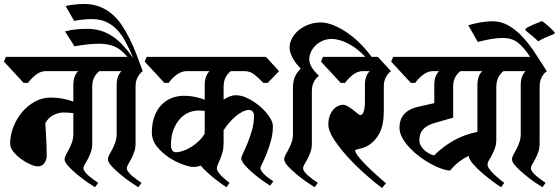

<svg xmlns="http://www.w3.org/2000/svg" viewBox="-38 -925 2810 966"><path d="M426 -203Q426 -179 419 -159.5Q412 -140 404 -125Q396 -110 389 -98.5Q382 -87 382 -78Q382 -70 390 -59.5Q398 -49 410 -39Q422 -29 434.5 -20Q447 -11 456 -5L440 17Q428 10 402.5 -7.5Q377 -25 351.5 -46Q326 -67 306.5 -88Q287 -109 287 -123Q287 -134 294 -146.5Q301 -159 309 -174Q317 -189 324 -208.5Q331 -228 331 -252V-356Q304 -359 279 -359Q258 -359 232.5 -347Q207 -335 190 -306Q191 -287 192.5 -264.5Q194 -242 195 -219.5Q196 -197 196.5 -176.5Q197 -156 197 -141Q197 -120 185 -104Q173 -88 153 -88Q137 -88 113.5 -98.5Q90 -109 67.5 -125.5Q45 -142 29 -162Q13 -182 13 -202Q13 -244 29 -285.5Q45 -327 72.5 -360Q100 -393 137 -413.5Q174 -434 216 -434Q248 -434 275.5 -429Q303 -424 331 -414V-497Q331 -543 355 -567H187Q162 -565 139 -546Q116 -527 103 -508H81L-18 -615L-8 -639H396L462 -567Q447 -556 436.5 -536.5Q426 -517 426 -490V-203Z M292 -895Q341 -905 384 -905Q428 -905 463 -891.5Q498 -878 526 -854Q554 -830 575.5 -797.5Q597 -765 615.5 -727.5Q634 -690 649.5 -649Q665 -608 680 -567Q665 -556 654.5 -536.5Q644 -517 644 -490V-203Q644 -179 637 -159.5Q630 -140 622 -125Q614 -110 607 -98.5Q600 -87 600 -78Q600 -70 608 -59.5Q616 -49 628 -39Q640 -29 652.5 -20Q665 -11 674 -5L658 17Q646 10 620.5 -7.5Q595 -25 569.5 -46Q544 -67 524.5 -88Q505 -109 505 -123Q505 -134 512 -146.5Q519 -159 527 -174Q535 -189 542 -208.5Q549 -228 549 -252V-497Q549 -543 573 -567H375L353 -639H603Q571 -677 538.5 -691Q506 -705 460 -705Q408 -705 337 -692L289 -767Q320 -775 347 -777.5Q374 -780 399 -780Q438 -780 470 -770Q502 -760 530 -741Q558 -722 583 -694.5Q608 -667 633 -632Q613 -678 593.5 -715Q574 -752 549.5 -777Q525 -802 494.5 -815.5Q464 -829 422 -829Q384 -829 335 -820Z M1272 -80Q1272 -72 1279 -62.5Q1286 -53 1295.5 -44Q1305 -35 1316.5 -27Q1328 -19 1337 -13L1321 9Q1309 2 1285 -15Q1261 -32 1236.5 -52.5Q1212 -73 1194 -94Q1176 -115 1176 -129Q1176 -136 1186 -156.5Q1196 -177 1208 -206Q1220 -235 1230 -270.5Q1240 -306 1240 -345Q1240 -356 1233 -364Q1226 -372 1215 -372Q1200 -372 1183 -363.5Q1166 -355 1149 -341Q1132 -327 1116 -308.5Q1100 -290 1087 -270V-203Q1087 -179 1081.5 -159.5Q1076 -140 1070 -125Q1064 -110 1058.5 -98.5Q1053 -87 1053 -78Q1053 -70 1060 -59.5Q1067 -49 1077 -39Q1087 -29 1098 -20Q1109 -11 1117 -5L1101 17Q1092 11 1075 -1Q1058 -13 1039.5 -28Q1021 -43 1002.5 -60Q984 -77 972 -92Q955 -85 935 -85Q917 -85 882 -97.5Q847 -110 812.5 -132.5Q778 -155 752 -187Q726 -219 726 -258Q726 -303 738.5 -338Q751 -373 773 -396Q795 -419 824 -431Q853 -443 885 -443Q918 -443 945.5 -437Q973 -431 992 -423V-497Q992 -543 1016 -567H897Q871 -565 847.5 -546.5Q824 -528 811 -508H789L690 -615L700 -639H1300L1366 -567L1309 -508H1287Q1266 -530 1243.5 -548.5Q1221 -567 1194 -567H1123Q1108 -556 1097.5 -536.5Q1087 -517 1087 -490V-424Q1102 -434 1118 -440Q1134 -446 1148 -446Q1178 -446 1210.5 -429.5Q1243 -413 1271 -389Q1299 -365 1317 -338Q1335 -311 1335 -290Q1335 -252 1325 -216.5Q1315 -181 1303.5 -152Q1292 -123 1282 -104Q1272 -85 1272 -80ZM847 -159Q863 -159 883.5 -166Q904 -173 924 -185.5Q944 -198 962 -215Q980 -232 992 -253V-367Q983 -368 975.5 -368.5Q968 -369 961 -369Q936 -369 911 -358.5Q886 -348 866.5 -326Q847 -304 834.5 -271.5Q822 -239 822 -194Q822 -180 828 -169.5Q834 -159 847 -159Z M1475 -580Q1466 -589 1456 -601Q1446 -613 1438 -627Q1430 -641 1424.5 -656Q1419 -671 1419 -685Q1419 -710 1431.5 -733Q1444 -756 1465.5 -773.5Q1487 -791 1515.5 -801.5Q1544 -812 1576 -812Q1605 -812 1640 -798Q1675 -784 1711 -759Q1747 -734 1781 -699Q1815 -664 1843 -623L1825 -610Q1777 -670 1725 -699.5Q1673 -729 1630 -729Q1606 -729 1585.5 -720Q1565 -711 1550 -696.5Q1535 -682 1526.5 -664Q1518 -646 1518 -628Q1518 -604 1533.5 -581.5Q1549 -559 1567 -544Q1552 -533 1541.5 -513.5Q1531 -494 1531 -467V-203Q1531 -179 1524 -159.5Q1517 -140 1509 -125Q1501 -110 1494 -98.5Q1487 -87 1487 -78Q1487 -70 1495 -59.5Q1503 -49 1515 -39Q1527 -29 1539.5 -20Q1552 -11 1561 -5L1545 17Q1533 10 1507.5 -7.5Q1482 -25 1456.5 -46Q1431 -67 1411.5 -88Q1392 -109 1392 -123Q1392 -134 1399 -146.5Q1406 -159 1414 -174Q1422 -189 1429 -208.5Q1436 -228 1436 -252V-482Q1436 -516 1445.5 -538Q1455 -560 1475 -580Z M1929 -567Q1914 -556 1903.5 -536.5Q1893 -517 1893 -490V-365Q1893 -298 1872 -256.5Q1851 -215 1813 -192Q1801 -185 1789.5 -181.5Q1778 -178 1769 -176Q1760 -174 1754.5 -172.5Q1749 -171 1749 -168Q1749 -158 1764.5 -138Q1780 -118 1803.5 -94.5Q1827 -71 1854 -46.5Q1881 -22 1904 -3L1884 21Q1850 -4 1803.5 -45Q1757 -86 1715 -131.5Q1673 -177 1643.5 -221.5Q1614 -266 1614 -299Q1614 -324 1621 -342.5Q1628 -361 1639 -373.5Q1650 -386 1663 -392Q1676 -398 1687 -398Q1698 -398 1712 -390Q1726 -382 1738.5 -372Q1751 -362 1761 -354Q1771 -346 1775 -346Q1786 -346 1792 -364.5Q1798 -383 1798 -414V-497Q1798 -543 1822 -567H1782Q1757 -565 1734 -546Q1711 -527 1698 -508H1676L1577 -615L1587 -639H1863Z M2459 -223Q2459 -199 2452 -179.5Q2445 -160 2437 -145Q2429 -130 2422 -118.5Q2415 -107 2415 -98Q2415 -87 2424.5 -74Q2434 -61 2447 -48.5Q2460 -36 2474.5 -24Q2489 -12 2499 -5L2483 17Q2470 9 2443.5 -10.5Q2417 -30 2389.5 -53.5Q2362 -77 2341.5 -100.5Q2321 -124 2320 -141Q2295 -129 2271.5 -111Q2248 -93 2227 -67Q2210 -67 2184 -76Q2158 -85 2129.5 -100.5Q2101 -116 2073 -137Q2045 -158 2022.5 -182Q2000 -206 1986 -231.5Q1972 -257 1972 -283Q1972 -325 1996 -351.5Q2020 -378 2071 -389L2147 -406V-497Q2147 -543 2171 -567H2135Q2110 -565 2087 -546Q2064 -527 2051 -508H2029L1930 -615L1940 -639H2429L2495 -567Q2480 -556 2469.5 -536Q2459 -516 2459 -484ZM2146 -143Q2191 -188 2245.5 -218.5Q2300 -249 2363 -261Q2364 -264 2364 -272V-497Q2364 -543 2388 -567H2278Q2263 -556 2252.5 -536.5Q2242 -517 2242 -490V-333L2151 -307Q2109 -295 2090.5 -274Q2072 -253 2072 -221Q2072 -206 2078.5 -193.5Q2085 -181 2095.5 -171Q2106 -161 2119.5 -153.5Q2133 -146 2146 -143Z M2677 -203Q2677 -179 2670 -159.5Q2663 -140 2655 -125Q2647 -110 2640 -98.5Q2633 -87 2633 -78Q2633 -70 2641 -59.5Q2649 -49 2661 -39Q2673 -29 2685.5 -20Q2698 -11 2707 -5L2691 17Q2679 10 2653.5 -7.5Q2628 -25 2602.5 -46Q2577 -67 2557.5 -88Q2538 -109 2538 -123Q2538 -134 2545 -146.5Q2552 -159 2560 -174Q2568 -189 2575 -208.5Q2582 -228 2582 -252V-497Q2582 -543 2606 -567H2408L2386 -639H2629Q2597 -688 2567 -711Q2537 -734 2492 -734Q2466 -734 2435 -729Q2404 -724 2366 -714L2318 -798Q2387 -818 2440 -818Q2484 -818 2521.5 -796Q2559 -774 2591.5 -739Q2624 -704 2654 -658.5Q2684 -613 2713 -567Q2698 -556 2687.5 -536.5Q2677 -517 2677 -490ZM2606 -781Q2623 -792 2646 -801.5Q2669 -811 2689 -819Q2722 -796 2752 -763V-755Q2734 -748 2709.5 -737.5Q2685 -727 2670 -717Q2655 -732 2639 -745Q2623 -758 2606 -772Z"/></svg>

Font: Jaini
Style: Regular
Weight: 400
Designer: Girish Dalvi, Maithili Shingre
Foundry: Ek Type
Version: Version 1.001;PS 1.000;hotconv 16.6.51;makeotf.lib2.5.65220